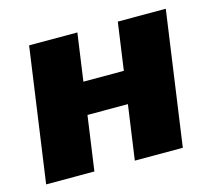

<svg xmlns="http://www.w3.org/2000/svg" viewBox="-78 -593 772 688"><g transform="rotate(-15 307.5 -248.5)"><path d="M262 -497 192 0H13L83 -497ZM396 -321 380 -202H214L230 -321ZM590 -497 520 0H342L412 -497Z"/></g></svg>

Font: Exo 2 ExtraBold
Style: Italic
Weight: 800
Italic angle: -8°
Designer: Natanael Gama
Foundry: Natanael Gama
Version: Version 2.010